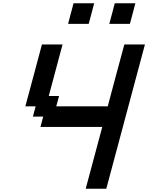

<svg xmlns="http://www.w3.org/2000/svg" viewBox="-20 -1145 899 1165"><path d="M500 0H625Q664.1 -146 742.2 -437.5Q820.3 -729 859.4 -875H734.4Q717.3 -812.5 683.8 -687.5Q650.4 -562.5 633.8 -500H321.3L338.4 -562.5H275.9L359.4 -875H234.4Q217.8 -812.5 184.3 -687.5Q150.9 -562.5 133.8 -500H196.3L179.7 -437.5H242.2L225.6 -375H600.6Q584 -312.5 550.3 -187.5Q516.6 -62.5 500 0ZM643.1 -1000H768.1Q773.9 -1020.5 784.9 -1062.3Q795.9 -1104 801.3 -1125H676.3Q670.9 -1104 659.9 -1062.3Q648.9 -1020.5 643.1 -1000ZM393.1 -1000H518.1Q523.9 -1020.5 534.9 -1062.3Q545.9 -1104 551.3 -1125H426.3Q420.4 -1104 409.4 -1062.3Q398.4 -1020.5 393.1 -1000Z"/></svg>

Font: Faithful 32x
Style: Oblique
Weight: 400
Foundry: Faithful Resource Pack
Version: Version 1.0; January 27, 2023